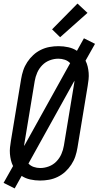

<svg xmlns="http://www.w3.org/2000/svg" viewBox="-21 -1001 551 1073"><path d="M61 52 -1 21 52 -73Q44 -89 40 -106Q36 -123 34.5 -141Q33 -159 35 -177.5Q37 -196 40 -214L97 -559Q101 -584 109 -608Q117 -632 131.5 -654Q146 -676 165 -693.5Q184 -711 207.5 -722.5Q231 -734 256 -738.5Q281 -743 306 -743Q334 -743 361 -737Q388 -731 409 -717L448 -787L510 -756L457 -662Q465 -646 469 -629Q473 -612 474.5 -594Q476 -576 474 -557.5Q472 -539 469 -521L412 -176Q408 -151 400 -127Q392 -103 377.5 -81Q363 -59 344 -41.5Q325 -24 301.5 -12.5Q278 -1 253 3.5Q228 8 203 8Q175 8 148 2Q121 -4 100 -18ZM114 -185 371 -648Q359 -661 341.5 -667Q324 -673 305 -673Q281 -673 257 -664Q233 -655 215 -636.5Q197 -618 187 -595Q177 -572 173 -548L116 -203Q115 -198 114.5 -193.5Q114 -189 114 -185ZM204 -62Q228 -62 252 -71Q276 -80 294 -98.5Q312 -117 322 -140Q332 -163 336 -187L393 -532Q394 -537 394.5 -541.5Q395 -546 395 -550L138 -87Q150 -74 167.5 -68Q185 -62 204 -62ZM315 -793 270 -837 412 -981 468 -929Z"/></svg>

Font: Iosevka Curly Slab
Style: Italic
Weight: 400
Italic angle: -9°
Monospace: yes
Designer: Belleve Invis
Foundry: Belleve Invis
Version: Version 22.1.2; ttfautohint (v1.8.4)